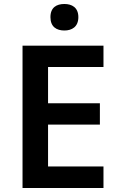

<svg xmlns="http://www.w3.org/2000/svg" viewBox="-20 -943 598 963"><path d="M303 -923C264 -923 233 -906 233 -857C233 -808 264 -790 303 -790C340 -790 373 -808 373 -857C373 -906 340 -923 303 -923ZM499 0V-108H221V-318H481V-425H221V-607H499V-714H93V0Z"/></svg>

Font: Noto Sans Bamum SemiBold
Style: Regular
Weight: 600
Designer: Monotype Design Team
Foundry: Monotype Imaging Inc.
Version: Version 2.002